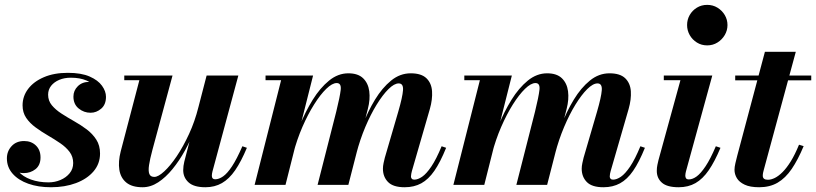

<svg xmlns="http://www.w3.org/2000/svg" viewBox="-20 -778 3434 808"><path d="M194.5 10Q141 10 99.2 -4.8Q57.5 -19.5 33.2 -47Q9 -74.5 9 -111.5Q9 -141.5 28.8 -163Q48.5 -184.5 81.5 -184.5Q111.5 -184.5 131 -165.8Q150.5 -147 150.5 -115.5Q150.5 -83 129.5 -66.2Q108.5 -49.5 80 -49.5Q61 -49.5 45 -57.8Q29 -66 19.5 -80Q10 -94 10 -111.5H37Q37 -80 56.8 -57.2Q76.5 -34.5 110 -22.5Q143.5 -10.5 184 -10.5Q210.5 -10.5 234.2 -20.5Q258 -30.5 273 -48.8Q288 -67 288 -92Q288 -118.5 272.8 -138.8Q257.5 -159 233.2 -175.5Q209 -192 181.5 -208Q154 -224 129.8 -241.8Q105.5 -259.5 90.2 -282Q75 -304.5 75 -334.5Q75 -373 98.5 -404Q122 -435 164.8 -453.2Q207.5 -471.5 265.5 -471.5Q322 -471.5 357.2 -456Q392.5 -440.5 409.2 -417.2Q426 -394 426 -370.5Q426 -338 406 -320.8Q386 -303.5 361 -303.5Q333 -303.5 311 -321.5Q289 -339.5 289 -371.5Q289 -397 307.5 -415.2Q326 -433.5 356 -433.5Q382.5 -433.5 403.8 -416Q425 -398.5 425 -370.5H401.5Q401.5 -390.5 386.5 -409Q371.5 -427.5 344 -439.2Q316.5 -451 278 -451Q251 -451 229.5 -442Q208 -433 195.2 -417Q182.5 -401 182.5 -379.5Q182.5 -354 198.2 -335Q214 -316 238.8 -300Q263.5 -284 291.5 -268.2Q319.5 -252.5 344.5 -233.8Q369.5 -215 385.2 -190.5Q401 -166 401 -132Q401 -89 373.8 -57Q346.5 -25 299.8 -7.5Q253 10 194.5 10Z M580 10Q535.5 10 511.5 -9.8Q487.5 -29.5 482.2 -63.8Q477 -98 488 -141L566.5 -440.5H503V-460H706L621.5 -147.5Q611 -108.5 607.2 -83.2Q603.5 -58 608.5 -45.8Q613.5 -33.5 629.5 -33.5Q646 -33.5 671.2 -56.8Q696.5 -80 723.8 -120.5Q751 -161 775.5 -214Q800 -267 815 -327H830.5Q819.5 -283.5 801.2 -236.5Q783 -189.5 759 -145.8Q735 -102 706.2 -66.8Q677.5 -31.5 645.8 -10.8Q614 10 580 10ZM844.5 10Q796 10 773.5 -10.5Q751 -31 751 -62Q751 -70 752.2 -79.8Q753.5 -89.5 755.5 -97.5L849.5 -460H983L874 -56Q873 -51.5 872.2 -47Q871.5 -42.5 871.5 -38.5Q871.5 -23.5 885.5 -23.5Q901.5 -23.5 919 -35.8Q936.5 -48 956.5 -78.2Q976.5 -108.5 1000 -162.5L1019 -156Q995 -98.5 969.8 -61.8Q944.5 -25 914 -7.5Q883.5 10 844.5 10Z M1683 10Q1634.5 10 1613 -12Q1591.5 -34 1591.5 -68Q1591.5 -79 1594.2 -91.8Q1597 -104.5 1599.5 -114.5L1656 -308Q1674 -370 1676 -398.5Q1678 -427 1658 -427Q1639 -427 1614.8 -403Q1590.5 -379 1565 -337.5Q1539.5 -296 1517.2 -243.2Q1495 -190.5 1480 -133H1468Q1483 -190.5 1505.5 -249.8Q1528 -309 1558.2 -358.8Q1588.5 -408.5 1626 -439Q1663.5 -469.5 1708.5 -469.5Q1753 -469.5 1774.5 -448.8Q1796 -428 1798.2 -394Q1800.5 -360 1789 -319.5L1713.5 -58.5Q1712 -53 1710.8 -46.8Q1709.5 -40.5 1709.5 -35.5Q1709.5 -29.5 1713 -25.8Q1716.5 -22 1723.5 -22Q1738.5 -22 1756.5 -34.2Q1774.5 -46.5 1795.2 -77.2Q1816 -108 1838.5 -162.5L1857.5 -156Q1833 -95.5 1808 -59.2Q1783 -23 1752.8 -6.5Q1722.5 10 1683 10ZM1051.5 0 1163 -440.5H1097.5V-460H1297.5L1181.5 0ZM1316.5 0 1395 -308Q1410.5 -371 1413.8 -399.8Q1417 -428.5 1397 -428.5Q1378 -428.5 1353 -404.2Q1328 -380 1301.8 -338.2Q1275.5 -296.5 1252.5 -243.5Q1229.5 -190.5 1214.5 -133H1202.5Q1217.5 -190 1241.2 -249Q1265 -308 1296 -358Q1327 -408 1364.8 -438.8Q1402.5 -469.5 1446 -469.5Q1486.5 -469.5 1508 -448.8Q1529.5 -428 1534 -394Q1538.5 -360 1528 -319.5L1446 0Z M2519.5 10Q2471 10 2449.5 -12Q2428 -34 2428 -68Q2428 -79 2430.8 -91.8Q2433.5 -104.5 2436 -114.5L2492.5 -308Q2510.5 -370 2512.5 -398.5Q2514.5 -427 2494.5 -427Q2475.5 -427 2451.2 -403Q2427 -379 2401.5 -337.5Q2376 -296 2353.8 -243.2Q2331.5 -190.5 2316.5 -133H2304.5Q2319.5 -190.5 2342 -249.8Q2364.5 -309 2394.8 -358.8Q2425 -408.5 2462.5 -439Q2500 -469.5 2545 -469.5Q2589.5 -469.5 2611 -448.8Q2632.5 -428 2634.8 -394Q2637 -360 2625.5 -319.5L2550 -58.5Q2548.5 -53 2547.2 -46.8Q2546 -40.5 2546 -35.5Q2546 -29.5 2549.5 -25.8Q2553 -22 2560 -22Q2575 -22 2593 -34.2Q2611 -46.5 2631.8 -77.2Q2652.5 -108 2675 -162.5L2694 -156Q2669.5 -95.5 2644.5 -59.2Q2619.5 -23 2589.2 -6.5Q2559 10 2519.5 10ZM1888 0 1999.5 -440.5H1934V-460H2134L2018 0ZM2153 0 2231.5 -308Q2247 -371 2250.2 -399.8Q2253.5 -428.5 2233.5 -428.5Q2214.5 -428.5 2189.5 -404.2Q2164.5 -380 2138.2 -338.2Q2112 -296.5 2089 -243.5Q2066 -190.5 2051 -133H2039Q2054 -190 2077.8 -249Q2101.5 -308 2132.5 -358Q2163.5 -408 2201.2 -438.8Q2239 -469.5 2282.5 -469.5Q2323 -469.5 2344.5 -448.8Q2366 -428 2370.5 -394Q2375 -360 2364.5 -319.5L2282.5 0Z M2836 10Q2787.5 10 2765.8 -9Q2744 -28 2744 -59Q2744 -72.5 2746.5 -84Q2749 -95.5 2751 -104L2843.5 -440.5H2773.5V-460H2977.5L2866.5 -56Q2865.5 -52 2864.8 -47.5Q2864 -43 2864 -39Q2864 -32 2867.2 -27.5Q2870.5 -23 2879 -23Q2894.5 -23 2911.8 -35.5Q2929 -48 2949.2 -78.2Q2969.5 -108.5 2992.5 -162.5L3012 -156Q2988 -98.5 2962.8 -61.8Q2937.5 -25 2907 -7.5Q2876.5 10 2836 10ZM2956 -587Q2932 -587 2912.8 -599Q2893.5 -611 2882.5 -630.5Q2871.5 -650 2871.5 -672.5Q2871.5 -695.5 2882.5 -714.8Q2893.5 -734 2912.8 -745.8Q2932 -757.5 2956 -757.5Q2980 -757.5 2999.2 -745.8Q3018.5 -734 3030 -714.8Q3041.5 -695.5 3041.5 -672.5Q3041.5 -650 3030 -630.5Q3018.5 -611 2999.2 -599Q2980 -587 2956 -587Z M3175 10Q3136.5 10 3113.8 -0.8Q3091 -11.5 3081 -28.2Q3071 -45 3071 -63.5Q3071 -75 3074.8 -91.2Q3078.5 -107.5 3082.5 -122.5L3199 -560H3329L3194.5 -64Q3193 -58.5 3191.5 -52Q3190 -45.5 3190 -38.5Q3190 -21.5 3211.5 -21.5Q3225 -21.5 3240.8 -29.2Q3256.5 -37 3273.5 -54Q3290.5 -71 3308 -99.2Q3325.5 -127.5 3342.5 -169L3362 -163Q3338 -105.5 3311.8 -67Q3285.5 -28.5 3252.5 -9.2Q3219.5 10 3175 10ZM3074 -440V-460H3394V-440Z"/></svg>

Font: Bodoni Moda 11pt
Style: Bold Italic
Weight: 700
Italic angle: -13°
Designer: Owen Earl
Foundry: indestructible type
Version: Version 2.004